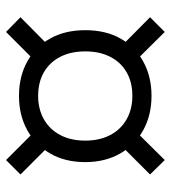

<svg xmlns="http://www.w3.org/2000/svg" viewBox="16 -666 579 652"><g transform="rotate(-90 306.0 -340.5)"><path d="M306 -116Q241 -116 190.5 -143.5Q140 -171 110.5 -222Q81 -273 81 -341Q81 -410 110.5 -460.5Q140 -511 190.5 -538.5Q241 -566 306 -566Q371 -566 421.5 -538.5Q472 -511 500.5 -460.5Q529 -410 529 -341Q529 -271 500.5 -221Q472 -171 421.5 -143.5Q371 -116 306 -116ZM306 -181Q352 -181 386 -200.5Q420 -220 438.5 -256Q457 -292 457 -341Q457 -390 438.5 -426Q420 -462 386 -481.5Q352 -501 306 -501Q261 -501 226.5 -481.5Q192 -462 173 -426Q154 -390 154 -341Q154 -292 173 -256Q192 -220 226.5 -200.5Q261 -181 306 -181ZM39 -121 141 -223 190 -174 88 -71ZM421 -508 523 -610 573 -561 470 -459ZM573 -121 523 -71 421 -174 470 -223ZM190 -508 141 -459 39 -561 88 -610Z"/></g></svg>

Font: Montagu Slab Medium
Style: Regular
Weight: 500
Version: Version 1.000